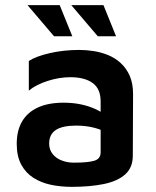

<svg xmlns="http://www.w3.org/2000/svg" viewBox="-20 -711 607 746"><path d="M259 15Q216 15 178 7Q140 -1 110 -20Q80 -39 62.5 -71.5Q45 -104 45 -152Q45 -204 66 -239.5Q87 -275 127.5 -293.5Q168 -312 227 -312Q263 -312 294 -305.5Q325 -299 350 -287.5Q375 -276 391 -263L400 -192Q379 -206 346.5 -214.5Q314 -223 276 -223Q223 -223 197 -206Q171 -189 171 -153Q171 -129 185 -112Q199 -95 221 -87Q243 -79 267 -79Q322 -79 346.5 -86.5Q371 -94 371 -119V-317Q371 -366 340 -388.5Q309 -411 253 -411Q210 -411 165 -396.5Q120 -382 92 -359V-474Q119 -492 173 -504.5Q227 -517 289 -517Q315 -517 344 -512.5Q373 -508 400 -497Q427 -486 449 -466Q471 -446 484 -416.5Q497 -387 497 -345L496 -106Q496 -60 466.5 -33.5Q437 -7 383.5 4Q330 15 259 15ZM190 -570 87 -691H212L261 -570ZM360 -570 257 -691H382L431 -570Z"/></svg>

Font: Maven Pro SemiBold
Style: Regular
Weight: 600
Designer: Joe Prince
Foundry: Joe Prince
Version: Version 2.103